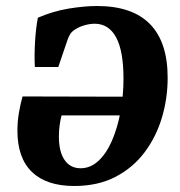

<svg xmlns="http://www.w3.org/2000/svg" viewBox="-20 -606 600 639"><path d="M227 13Q135 13 86.5 -33.5Q38 -80 38 -171Q38 -202 43 -231Q48 -260 55 -285L452 -284L443 -222H185Q181 -208 178.5 -189.5Q176 -171 176 -151Q176 -101 195 -73.5Q214 -46 248 -46Q281 -46 307.5 -70.5Q334 -95 352.5 -137.5Q371 -180 381 -233.5Q391 -287 391 -344Q391 -436 366.5 -481.5Q342 -527 295 -527Q279 -527 261.5 -522Q244 -517 230 -508Q219 -501 214 -493Q209 -485 205 -474L174 -383H96Q94 -420 96.5 -465Q99 -510 106 -547Q157 -569 209 -577.5Q261 -586 303 -586Q420 -586 479 -526Q538 -466 538 -347Q538 -279 519 -215Q500 -151 461.5 -99.5Q423 -48 364.5 -17.5Q306 13 227 13Z"/></svg>

Font: Rasa
Style: Italic
Weight: 400
Italic angle: -7.10001°
Designer: Anna Giedrys (Yrsa+Rasa design), David Brezina (Yrsa art-direction, Rasa art-direction, design)
Foundry: Rosetta Type Foundry
Version: Version 2.004